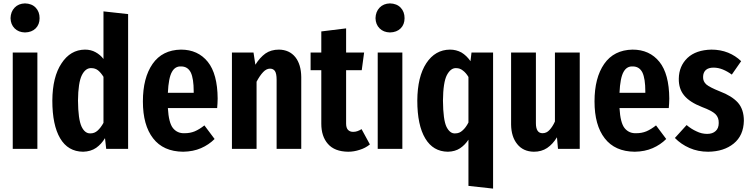

<svg xmlns="http://www.w3.org/2000/svg" viewBox="-20 -876 4416 1130"><path d="M127 -856Q89 -855 66 -831Q43 -807 42 -769Q43 -732 66 -709Q89 -686 127 -685Q167 -686 190 -709Q213 -732 213 -769Q213 -807 190 -831Q167 -855 127 -856ZM200 -567H55V0H200Z M589 -809V-529Q570 -554 542 -569Q515 -584 480 -584Q394 -583 342 -503Q289 -424 288 -284Q288 -140 334 -62Q380 16 469 17Q514 16 546 -6Q577 -28 598 -63L605 0H734V-793ZM513 -91Q480 -89 460 -131Q440 -174 439 -284Q440 -390 462 -434Q484 -477 518 -475Q540 -475 557 -462Q574 -448 589 -424V-153Q573 -124 554 -107Q536 -91 513 -91Z M1261 -296Q1260 -441 1203 -512Q1145 -584 1045 -584Q935 -582 878 -500Q821 -418 821 -279Q821 -139 881 -62Q941 16 1058 17Q1117 16 1163 -4Q1209 -24 1243 -58L1183 -138Q1154 -115 1126 -103Q1099 -92 1067 -92Q1024 -90 998 -122Q973 -153 968 -240H1258Q1259 -252 1260 -267Q1261 -281 1261 -296ZM1120 -330H968Q972 -418 992 -453Q1011 -487 1046 -485Q1085 -485 1103 -449Q1120 -413 1120 -338Z M1622 -584Q1575 -584 1542 -561Q1509 -537 1483 -495L1472 -567H1345V0H1490V-395Q1509 -431 1529 -452Q1548 -472 1569 -472Q1588 -472 1598 -458Q1608 -443 1608 -407V0H1753V-423Q1752 -497 1718 -540Q1683 -583 1622 -584Z M2108 -116Q2095 -108 2083 -104Q2072 -100 2058 -100Q2038 -100 2027 -113Q2017 -125 2017 -149V-463H2109L2123 -567H2017V-709L1871 -691V-567H1808V-463H1871V-148Q1871 -73 1910 -29Q1949 16 2029 17Q2063 17 2096 6Q2130 -4 2157 -26Z M2275 -856Q2237 -855 2214 -831Q2191 -807 2190 -769Q2191 -732 2214 -709Q2237 -686 2275 -685Q2315 -686 2338 -709Q2361 -732 2361 -769Q2361 -807 2338 -831Q2315 -855 2275 -856ZM2348 -567H2203V0H2348Z M2755 -567 2749 -516Q2726 -549 2696 -567Q2665 -584 2628 -584Q2541 -583 2489 -504Q2437 -425 2436 -284Q2436 -139 2483 -61Q2529 16 2616 17Q2658 16 2687 -3Q2717 -23 2737 -54V218L2882 234V-567ZM2660 -91Q2629 -88 2608 -129Q2588 -170 2587 -284Q2588 -391 2610 -434Q2633 -477 2665 -475Q2687 -475 2704 -461Q2722 -448 2737 -423V-155Q2721 -124 2702 -108Q2684 -91 2660 -91Z M3392 -567H3246V-161Q3232 -130 3214 -111Q3197 -92 3173 -92Q3134 -92 3134 -151V-567H2988V-143Q2989 -71 3024 -28Q3059 16 3122 17Q3167 17 3200 -5Q3233 -27 3258 -68L3264 0H3392Z M3919 -296Q3918 -441 3861 -512Q3803 -584 3703 -584Q3593 -582 3536 -500Q3479 -418 3479 -279Q3479 -139 3539 -62Q3599 16 3716 17Q3775 16 3821 -4Q3867 -24 3901 -58L3841 -138Q3812 -115 3784 -103Q3757 -92 3725 -92Q3682 -90 3656 -122Q3631 -153 3626 -240H3916Q3917 -252 3918 -267Q3919 -281 3919 -296ZM3778 -330H3626Q3630 -418 3650 -453Q3669 -487 3704 -485Q3743 -485 3761 -449Q3778 -413 3778 -338Z M4167 -584Q4076 -582 4026 -535Q3976 -487 3975 -413Q3974 -354 4006 -315Q4038 -275 4112 -246Q4171 -224 4191 -204Q4211 -184 4210 -152Q4210 -121 4192 -105Q4174 -88 4142 -88Q4109 -88 4079 -103Q4048 -117 4021 -140L3952 -64Q3988 -27 4038 -5Q4088 17 4148 17Q4240 16 4298 -31Q4356 -78 4358 -165Q4358 -233 4322 -273Q4286 -312 4217 -338Q4157 -362 4137 -379Q4117 -397 4118 -423Q4118 -449 4134 -464Q4150 -478 4179 -478Q4207 -478 4234 -467Q4261 -456 4287 -437L4342 -516Q4309 -548 4265 -566Q4220 -584 4167 -584Z"/></svg>

Font: Glow Sans SC Compressed
Style: Bold
Weight: 700
Width: 2
Designer: Ryoko NISHIZUKA (kana, bopomofo & ideographs); Paul D. Hunt (Latin, Greek & Cyrillic); Sandoll Communications, Soo-young
Version: Version 0.93